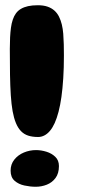

<svg xmlns="http://www.w3.org/2000/svg" viewBox="-20 -673 326 733"><path d="M125.5 -150Q104 -150 87.8 -155.2Q71.5 -160.5 60 -172.5Q48.5 -184.5 40.8 -203.2Q33 -222 28.2 -248.2Q23.5 -274.5 21.2 -309.5Q19 -344.5 18.2 -388.2Q17.5 -432 17.5 -486Q17.5 -509.5 18.5 -529.8Q19.5 -550 21.8 -567Q24 -584 28.8 -598Q33.5 -612 41 -622.2Q48.5 -632.5 60 -639.2Q71.5 -646 87.2 -649.5Q103 -653 124.5 -653Q145.5 -653 161 -647.8Q176.5 -642.5 187.5 -632.8Q198.5 -623 205.2 -609.5Q212 -596 216 -579.5Q220 -563 221.5 -543.8Q223 -524.5 223.5 -503.8Q224 -483 224 -461Q224 -414 221.5 -374.5Q219 -335 214.5 -303Q210 -271 203.5 -246.2Q197 -221.5 188.8 -203.2Q180.5 -185 170.5 -173.2Q160.5 -161.5 149.2 -155.8Q138 -150 125.5 -150ZM116.5 40Q95.5 40 73.2 35.2Q51 30.5 35.8 17.2Q20.5 4 20.5 -21.5Q20.5 -46 34.8 -63.8Q49 -81.5 71.2 -90.8Q93.5 -100 117.5 -100Q137 -100 157.2 -93.8Q177.5 -87.5 191.2 -74.2Q205 -61 205 -39Q205 -11 192 6.5Q179 24 158.8 32Q138.5 40 116.5 40Z"/></svg>

Font: Gluten ExtraBold
Style: Regular
Weight: 800
Designer: Tyler Finck
Foundry: Etcetera Type Company
Version: Version 1.300